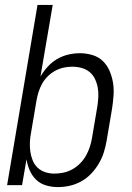

<svg xmlns="http://www.w3.org/2000/svg" viewBox="-20 -755 540 783"><path d="M216 8Q191 8 167.5 1Q144 -6 127.5 -22Q111 -38 101.5 -59.5Q92 -81 88 -105L70 0H9L133 -735H195L145 -443Q158 -465 175 -483.5Q192 -502 213.5 -514.5Q235 -527 259 -532.5Q283 -538 306 -538Q306 -538 306 -538Q306 -538 306 -538Q332 -538 357 -530.5Q382 -523 399.5 -506Q417 -489 427 -465.5Q437 -442 441 -417Q445 -392 443 -365Q441 -338 437 -312L415 -182Q411 -158 403.5 -134Q396 -110 383 -88Q370 -66 352 -47Q334 -28 311.5 -15.5Q289 -3 264.5 2.5Q240 8 216 8ZM202 -47Q220 -47 239 -51Q258 -55 275 -64.5Q292 -74 306.5 -88.5Q321 -103 330.5 -120Q340 -137 346 -155Q352 -173 355 -191L377 -321Q380 -341 381 -360.5Q382 -380 378.5 -398.5Q375 -417 367 -433.5Q359 -450 345 -461.5Q331 -473 312.5 -478Q294 -483 274 -483Q256 -483 238.5 -479Q221 -475 204.5 -466Q188 -457 174.5 -443.5Q161 -430 152 -414Q143 -398 137.5 -380.5Q132 -363 129 -346L107 -216Q103 -196 102 -176.5Q101 -157 103.5 -138Q106 -119 113 -101.5Q120 -84 133 -71.5Q146 -59 164 -53Q182 -47 202 -47Z"/></svg>

Font: iosevka_custom_sans_ss08 Light
Style: Italic
Weight: 300
Italic angle: -10°
Designer: Belleve Invis
Foundry: Belleve Invis
Version: Version 10.3.0; ttfautohint (v1.8.3)